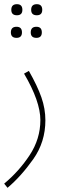

<svg xmlns="http://www.w3.org/2000/svg" viewBox="-32 -668 311 918"><path d="M170 -621Q170 -648 144 -648Q117 -648 117 -621Q117 -595 144 -595Q170 -595 170 -621ZM75 -621Q75 -648 49 -648Q22 -648 22 -621Q22 -595 49 -595Q75 -595 75 -621ZM168 -513Q168 -540 142 -540Q115 -540 115 -513Q115 -487 142 -487Q168 -487 168 -513ZM73 -513Q73 -540 47 -540Q20 -540 20 -513Q20 -487 47 -487Q73 -487 73 -513ZM185 -93Q185 -148 166 -202.5Q147 -257 106 -329L83 -316Q161 -183 161 -94Q161 -4 110 73.5Q59 151 -12 210L4 230Q69 175 127 93Q185 11 185 -93Z"/></svg>

Font: Noto Sans Arabic Condensed Thin
Style: Regular
Weight: 250
Width: 3
Designer: Nadine Chahine
Foundry: Monotype Imaging Inc.
Version: 1.001